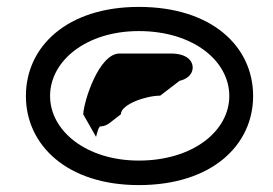

<svg xmlns="http://www.w3.org/2000/svg" viewBox="-20 -732 792 556"><path d="M55 -454C55 -312 174 -196 382 -196C594 -196 713 -312 713 -454C713 -597 594 -712 382 -712C174 -712 55 -597 55 -454ZM125 -454C125 -556 230 -642 382 -642C539 -642 644 -556 644 -454C644 -353 539 -267 382 -267C230 -267 125 -353 125 -454ZM221 -401 258 -336C258 -332 264 -366 271 -366C281 -366 289 -370 295 -374L330 -401C330 -430 403 -455 444 -455L500 -498C520 -502 538 -516 538 -536C538 -557 520 -576 478 -577H326C267 -577 223 -441 221 -401Z"/></svg>

Font: Ampere
Style: SCSuExt
Weight: 400
Version: Version 1